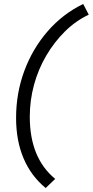

<svg xmlns="http://www.w3.org/2000/svg" viewBox="-20 -731 467 967"><path d="M210 216Q136 155 98.5 66Q61 -23 61 -137Q61 -262 102.5 -374Q144 -486 220 -573.5Q296 -661 399 -711L427 -657Q361 -626 307 -572.5Q253 -519 213 -451Q173 -383 151.5 -304.5Q130 -226 130 -143Q130 65 258 170Z"/></svg>

Font: Red Hat Text
Style: Italic
Weight: 300
Italic angle: -12°
Designer: Pentagram, MCKL
Foundry: Pentagram, MCKL
Version: Version 1.023